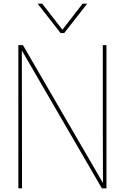

<svg xmlns="http://www.w3.org/2000/svg" viewBox="-20 -1026 680 1046"><path d="M455 -846ZM330 -846H310L185 -1006H210L320 -864L430 -1006H455ZM560 0H535L99 -751Q100 -600 100 0H80V-780H105L541 -29Q540 -180 540 -780H560Z"/></svg>

Font: Tanohe Sans Thin
Style: Regular
Weight: 100
Designer: Village Type and Design LLC & Cristiano Sobral
Foundry: Cooper Hewitt Smithsonian Design Museum
Version: Version 1.00;September 29, 2021;FontCreator 13.0.0.2655 64-b